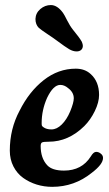

<svg xmlns="http://www.w3.org/2000/svg" viewBox="-20 -723 431 756"><path d="M202.6 -564Q190.4 -573.2 166.7 -588.9Q143.1 -604.5 132.8 -613.3Q119.6 -626.5 119.6 -648.4Q120.6 -671.9 138.9 -687.5Q157.2 -703.1 180.2 -703.1Q205.6 -703.1 228 -672.4Q233.4 -665 244.1 -643.3Q254.9 -621.6 267.6 -605.5Q271.5 -600.1 278.6 -591.6Q285.6 -583 288.6 -578.9Q291.5 -574.7 295.9 -568.6Q300.3 -562.5 302 -558.8Q303.7 -555.2 304.9 -550.5Q306.2 -545.9 306.2 -541.5Q305.7 -531.7 299.1 -526.1Q292.5 -520.5 281.7 -520.5Q267.6 -520.5 252.4 -529.3Q237.3 -538.1 202.6 -564ZM278.3 -452.6Q314 -452.6 336.9 -431.6Q370.1 -401.9 370.1 -349.1Q370.1 -320.3 353.3 -285.6Q336.4 -251 312 -226.6Q249.5 -165 171.9 -165Q151.9 -165 146 -162.4Q140.1 -159.7 140.1 -148.4Q140.1 -100.1 166 -72.3Q185.5 -51.3 231.9 -51.3Q302.2 -51.3 337.4 -106.9Q348.1 -125 358.4 -125Q368.2 -125 376 -118.7Q385.7 -111.8 385.7 -101.1Q385.7 -76.2 341.3 -42.5Q272.9 12.7 185.5 12.7Q153.8 12.7 124.5 3.7Q95.2 -5.4 71.3 -22.5Q47.4 -39.6 33 -67.4Q18.6 -95.2 18.6 -129.9Q18.6 -215.3 57.1 -287.1Q94.7 -362.3 152.1 -407.5Q209.5 -452.6 278.3 -452.6ZM150.9 -222.2Q162.6 -213.4 182.6 -213.4Q203.6 -213.4 223.1 -232.7Q242.7 -252 256.3 -284.2Q270.5 -318.8 270.5 -335.9Q270.5 -359.9 247.6 -376.5Q233.4 -388.7 217.3 -388.7Q189.9 -388.7 165.5 -337.9Q144 -289.6 144 -238.3Q144 -231 145 -228.3Q146 -225.6 150.9 -222.2Z"/></svg>

Font: Cooper* SemiBold
Style: Italic
Weight: 600
Italic angle: -7°
Designer: Owen Earl
Foundry: indestructible type*
Version: Version 0.001